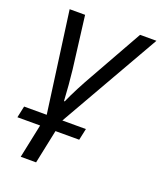

<svg xmlns="http://www.w3.org/2000/svg" viewBox="-155 -626 806 958"><g transform="rotate(20 247.5 -147.5)"><path d="M70.3 240.2 107.9 60.5H-12.7L0.5 -1H120.6L47.9 -535.2H129.9L164.6 -258.3Q168.5 -224.6 172.4 -178.5Q176.3 -132.3 178.2 -94.7H182.1Q197.8 -130.9 220.9 -175.3Q244.1 -219.7 264.6 -255.4L421.9 -535.2H508.8L203.6 -1H328.6L315.4 60.5H189.5L151.9 240.2Z"/></g></svg>

Font: Open Sans
Style: Italic
Weight: 400
Italic angle: -12°
Designer: Monotype Design Team
Foundry: Monotype Imaging Inc.
Version: Version 3.000; ttfautohint (v1.8.4)